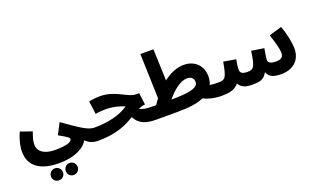

<svg xmlns="http://www.w3.org/2000/svg" viewBox="-99 -1310 3532 2146"><g transform="rotate(-20 1667.0 -237.0)"><path d="M869 5C922 5 958 -37 958 -73C958 -124 929 -148 879 -148C807 -148 728 -201 534 -339L465 -207C570 -148 583 -138 583 -118C583 -92 530 -63 384 -63C245 -63 182 -121 182 -198C182 -240 191 -274 217 -344L79 -392C33 -285 25 -221 25 -171C25 9 163 91 372 91C575 91 688 16 722 -54C764 -13 811 5 869 5ZM482 271C521 271 553 240 553 200C553 160 521 128 482 128C442 128 411 160 411 200C411 240 442 271 482 271ZM307 271C345 271 378 240 378 200C378 160 345 128 307 128C267 128 235 160 235 200C235 240 267 271 307 271Z M1646 -73C1646 -115 1624 -148 1567 -148C1499 -148 1451 -155 1418 -177C1443 -188 1469 -196 1498 -198L1480 -339H1441C1345 -339 1238 -457 1055 -457C1016 -457 962 -452 923 -442L944 -287C980 -295 1030 -298 1063 -298C1150 -298 1223 -280 1287 -251C1181 -179 1035 -148 879 -148L869 5C1098 5 1218 -60 1310 -116C1357 -23 1440 5 1557 5C1616 5 1646 -27 1646 -73Z M2112 -37C2116 -39 2120 -40 2125 -42C2174 -16 2248 5 2338 5C2397 5 2428 -27 2428 -73C2428 -115 2405 -148 2348 -148C2310 -148 2279 -150 2252 -155C2266 -184 2272 -216 2272 -251C2272 -374 2190 -466 2053 -466C1971 -466 1888 -430 1811 -370L1797 -745H1642L1659 -214C1643 -193 1627 -171 1612 -148H1567L1557 5H1808C1951 5 2040 -9 2112 -37ZM2039 -312C2092 -312 2116 -278 2116 -242C2116 -186 2052 -148 1795 -148H1794C1867 -237 1959 -312 2039 -312Z M3282 -215C3282 -285 3258 -400 3224 -492L3072 -447C3104 -355 3128 -269 3128 -218C3128 -167 3100 -148 3039 -148C2968 -148 2948 -172 2948 -199C2948 -227 2959 -287 2967 -333L2818 -356C2791 -164 2772 -148 2696 -148C2632 -148 2614 -172 2614 -208C2614 -244 2624 -295 2629 -324L2483 -349C2450 -166 2438 -148 2348 -148L2338 5C2423 5 2494 -5 2543 -66C2581 -2 2642 5 2699 5C2786 5 2840 -1 2881 -78C2905 -15 2957 5 3048 5C3186 5 3282 -74 3282 -215Z"/></g></svg>

Font: Noto Sans Arabic UI Extra
Style: Regular
Weight: 800
Designer: Nadine Chahine - Monotype Design Team
Foundry: Monotype Imaging Inc.
Version: Version 1.900